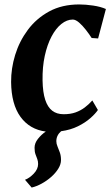

<svg xmlns="http://www.w3.org/2000/svg" viewBox="-20 -584 496 864"><path d="M92.5 225Q112 218 131.8 197.5Q151.5 177 151.5 154Q151.5 141.5 147.8 131.8Q144 122 139.8 110.5Q135.5 99 135.5 81Q135.5 60 150.8 40.8Q166 21.5 186 8Q113.5 -1.5 72.2 -58.2Q31 -115 30 -215Q29.5 -275.5 48.2 -336.8Q67 -398 105.2 -449.5Q143.5 -501 201.2 -532.5Q259 -564 336.5 -564Q365 -564 399 -559Q433 -554 456.5 -543.5L421.5 -411Q414.5 -411.5 407.2 -412Q400 -412.5 392.5 -413Q381 -431 366 -450.2Q351 -469.5 335.5 -482.8Q320 -496 307.5 -496Q281 -496 256 -476Q231 -456 211.8 -419.5Q192.5 -383 181.5 -332.8Q170.5 -282.5 171.5 -222Q172.5 -168.5 183.5 -135Q194.5 -101.5 215 -85.8Q235.5 -70 266.5 -70Q297 -70 320 -78.2Q343 -86.5 361.5 -100.5Q380 -114.5 395.5 -132L420.5 -89Q409 -72 386.2 -52Q363.5 -32 330.8 -15.8Q298 0.5 255 6.5Q244.5 15.5 239 26.8Q233.5 38 233.5 51.5Q233.5 63 238.8 75.2Q244 87.5 249.2 102Q254.5 116.5 254.5 136Q254.5 155.5 242.2 175.2Q230 195 210 212.5Q190 230 167 242.5Q144 255 122.5 260Z"/></svg>

Font: Merriweather 28pt
Style: Bold Italic
Weight: 700
Italic angle: -7.8°
Version: Version 2.101